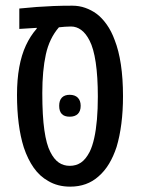

<svg xmlns="http://www.w3.org/2000/svg" viewBox="-20 -660 505 689"><path d="M231.9 9.8Q187 9.8 153.3 -10.3Q122.6 -27.3 101.1 -57.9Q79.6 -88.4 65.4 -130.9Q53.2 -169.4 47.1 -217Q41 -264.6 41 -319.3Q41 -374.5 49.1 -418.7Q57.1 -462.9 73 -497.1Q88.9 -531.2 111.3 -556.6L112.3 -560.1L49.3 -556.2V-629.4Q82 -632.8 111.8 -635Q141.6 -637.2 172.4 -638.4Q203.1 -639.6 239.3 -639.6Q264.2 -639.6 286.1 -631.8Q308.1 -624 326.7 -610.4Q346.2 -595.7 363 -572Q379.9 -548.3 391.6 -516.1Q406.2 -479 413.8 -428.5Q421.4 -377.9 421.4 -314.9Q421.4 -261.7 415.5 -216.1Q409.7 -170.4 398.4 -132.8Q387.2 -98.6 371.1 -72Q355 -45.4 333.5 -26.9Q292.5 9.8 231.9 9.8ZM230.5 -64.9Q252.9 -64.9 270.3 -76.4Q287.6 -87.9 301.8 -115.2Q311.5 -134.8 318.1 -164.3Q324.7 -193.8 327.9 -231.4Q331.1 -269 331.1 -313.5Q331.1 -384.8 323.5 -435.8Q315.9 -486.8 301.3 -514.6Q288.1 -540.5 271.2 -552.7Q254.4 -564.9 234.9 -564.9Q223.1 -564.5 212.6 -564Q202.1 -563.5 191.4 -562Q157.2 -522.5 144.5 -464.6Q131.8 -406.7 131.8 -325.7Q131.8 -244.1 139.2 -192.9Q146.5 -141.6 160.6 -114.7Q173.8 -88.4 190.9 -76.7Q208 -64.9 230.5 -64.9ZM230 -241.2Q192.4 -241.2 192.4 -280.3Q192.4 -299.8 202.1 -309.8Q211.9 -319.8 230 -319.8Q249 -319.8 259.3 -309.3Q269.5 -298.8 269.5 -280.3Q269.5 -261.2 259.3 -251.2Q249 -241.2 230 -241.2Z"/></svg>

Font: Open Sans Condensed Medium
Style: Regular
Weight: 500
Width: 3
Designer: Monotype Design Team
Foundry: Monotype Imaging Inc.
Version: Version 3.000